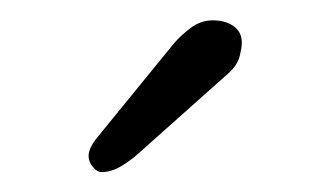

<svg xmlns="http://www.w3.org/2000/svg" viewBox="-20 -728 320 189"><path d="M80.1 -558.6Q75.2 -558.6 70.8 -564.5Q66.4 -570.3 67.4 -577.1Q68.4 -583 74.2 -590.8L151.4 -685.5Q158.2 -693.4 168 -700.7Q177.7 -708 189.5 -708Q204.1 -708 212.4 -700.2Q220.7 -692.4 216.8 -676.8Q215.8 -669.9 212.4 -664.6Q209 -659.2 203.1 -654.3L114.3 -575.2Q106.4 -568.4 97.7 -563.5Q88.9 -558.6 80.1 -558.6Z"/></svg>

Font: Quicksand
Style: Italic
Weight: 400
Designer: Andrew Paglinawan
Foundry: Andrew Paglinawan
Version: Version 3.006